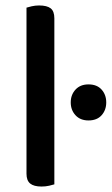

<svg xmlns="http://www.w3.org/2000/svg" viewBox="-20 -677 409 703"><path d="M77 -264 179 -255V-2Q173 0 160 3Q147 6 132 6Q104 6 90.5 -5Q77 -16 77 -41ZM179 -204 77 -213V-649Q83 -651 96 -654Q109 -657 123 -657Q152 -657 165.5 -646.5Q179 -636 179 -610ZM239 -302Q239 -330 256.5 -349Q274 -368 304 -368Q335 -368 352 -349Q369 -330 369 -302Q369 -274 352 -255Q335 -236 304 -236Q274 -236 256.5 -255Q239 -274 239 -302Z"/></svg>

Font: Baloo Bhaijaan 2 Medium
Style: Regular
Weight: 500
Designer: Sanskriti Dholi, Noopur Datye and Ek Type
Foundry: Ek Type
Version: Version 1.701